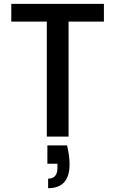

<svg xmlns="http://www.w3.org/2000/svg" viewBox="-20 -715 604 1005"><path d="M228 45.9H331.1Q344.2 101.6 344.2 145Q344.2 270 231.9 270V220.2Q280.8 220.2 280.8 163.1V142.1H228ZM39.1 -602.1V-694.8H523.9V-602.1H338.9V0H225.1V-602.1Z"/></svg>

Font: SVN-Poppins Medium
Style: Regular
Weight: 500
Designer: Ninad Kale (Devanagari), Jonny Pinhorn (Latin)
Foundry: Indian Type Foundry
Version: Version 3.002 2017